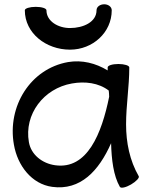

<svg xmlns="http://www.w3.org/2000/svg" viewBox="-20 -848 709 897"><path d="M96 -800C96 -693 195 -616 307 -616C413 -616 502 -696 502 -800C502 -816 486 -828 467 -828C447 -828 431 -816 431 -800C431 -745 369 -717 307 -717C251 -717 197 -749 197 -800C197 -809 175 -816 147 -816C119 -816 96 -809 96 -800ZM628 -25C586 -98 569 -182 569 -267C569 -356 584 -444 584 -533C584 -542 561 -549 533 -549C505 -549 483 -542 483 -533C483 -529 483 -524 483 -519C427 -553 363 -569 298 -558C122 -527 13 -351 45 -172C62 -74 128 12 224 25C356 43 442 -50 499 -179C501 -103 510 -27 540 25C545 33 568 28 592 14C616 0 633 -18 628 -25ZM238 -76C178 -84 125 -125 115 -184C92 -314 184 -435 316 -458C377 -469 441 -461 488 -425C489 -416 490 -406 490 -396C455 -224 388 -55 238 -76Z"/></svg>

Font: Nupuram Medium
Style: Regular
Weight: 500
Designer: Santhosh Thottingal (santhosh.thottingal@gmail.com)
Foundry: SMC
Version: Version 1.000